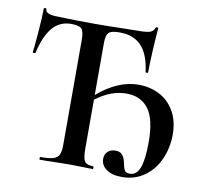

<svg xmlns="http://www.w3.org/2000/svg" viewBox="-75 -737 902 833"><g transform="rotate(10 375.5 -321.0)"><path d="M699 -207Q699 -150 677 -99.5Q655 -49 612.5 -18.5Q570 12 513 12Q469 12 444.5 -6Q420 -24 420 -52Q420 -71 432.5 -83.5Q445 -96 467 -96Q486 -96 496 -85.5Q506 -75 511 -54Q516 -27 522 -17.5Q528 -8 545 -8Q575 -8 588.5 -44.5Q602 -81 602 -157Q602 -258 568.5 -303Q535 -348 471 -348Q402 -348 336 -297V-81Q336 -39 345.5 -25.5Q355 -12 383 -12Q385 -12 385 -6Q385 0 383 0Q358 0 343 -1L286 -2L208 -1Q187 0 150 0Q148 0 148 -6Q148 -12 150 -12Q189 -12 207 -17.5Q225 -23 232 -37Q239 -51 239 -81V-544Q239 -581 228 -592.5Q217 -604 182 -604Q132 -604 100 -566.5Q68 -529 51 -453Q50 -451 44.5 -451.5Q39 -452 39 -454Q43 -484 48 -548.5Q53 -613 53 -647Q53 -652 59 -652Q65 -652 65 -647Q65 -625 120 -625Q195 -622 286 -622Q344 -622 410 -624L476 -625Q509 -625 524.5 -630Q540 -635 545 -650Q546 -654 551.5 -654Q557 -654 557 -650Q554 -620 550.5 -556.5Q547 -493 547 -454Q547 -452 541.5 -452Q536 -452 536 -454Q526 -532 491.5 -568Q457 -604 397 -604Q370 -604 357.5 -599Q345 -594 340.5 -581.5Q336 -569 336 -542V-318Q426 -395 516 -395Q566 -395 607.5 -374Q649 -353 674 -310.5Q699 -268 699 -207Z"/></g></svg>

Font: Cormorant SC SemiBold
Style: Regular
Weight: 600
Designer: Christian Thalmann (Catharsis Fonts)
Version: Version 3.000